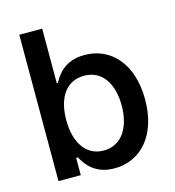

<svg xmlns="http://www.w3.org/2000/svg" viewBox="-109 -820 839 922"><g transform="rotate(-15 310.0 -359.0)"><path d="M347.2 10.7C479 10.7 574.2 -94.2 574.2 -271.5C574.2 -450.7 477.1 -552.7 347.7 -552.7C247.1 -552.7 209 -491.7 190.4 -456.5H184.6V-727.5H70.8V0H181.6V-85.9H190.4C209.5 -49.3 250 10.7 347.2 10.7ZM319.8 -85.4C231.9 -85.4 182.6 -161.1 182.6 -272.5C182.6 -383.8 230.5 -457 319.8 -457C411.6 -457 458 -377.9 458 -272.5C458 -166 410.6 -85.4 319.8 -85.4Z"/></g></svg>

Font: Raveo Medium
Style: Regular
Weight: 500
Designer: Jakub Foglar, Rasmus Andersson (Inter)
Foundry: Jakubfoglar.com
Version: Version 1.100;Glyphs 3.2.3 (3260)